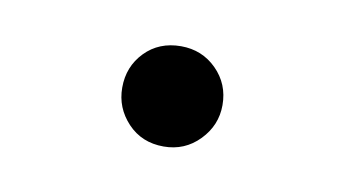

<svg xmlns="http://www.w3.org/2000/svg" viewBox="-31 -468 386 215"><g transform="rotate(10 162.5 -360.0)"><path d="M162 -303Q137 -303 121 -320Q105 -337 105 -360Q105 -384 121 -400.5Q137 -417 162 -417Q186 -417 202.5 -400.5Q219 -384 219 -360Q219 -337 202.5 -320Q186 -303 162 -303Z"/></g></svg>

Font: Noto Serif HK ExtraLight Light
Style: Regular
Weight: 300
Version: Version 2.002-H1;hotconv 1.1.0;makeotfexe 2.6.0